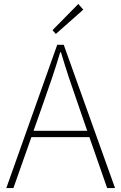

<svg xmlns="http://www.w3.org/2000/svg" viewBox="-20 -953 614 973"><path d="M12 0H48L139 -258H433L523 0H563L303 -726H270ZM150 -290 201 -435C232 -523 258 -597 285 -688H289C316 -597 341 -523 372 -435L422 -290ZM263 -781 402 -904 377 -933 246 -800Z"/></svg>

Font: Kinto Sans Thin
Style: Regular
Weight: 100
Designer: Authors: Ryoko NISHIZUKA  (kana & ideographs); Paul D. Hunt (Latin, Greek & Cyrillic); Wenlong ZHANG  (bopomofo); Sandol
Foundry: Adobe Systems Incorporated, ookami Inc.
Version: Version 0.001